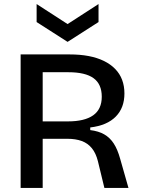

<svg xmlns="http://www.w3.org/2000/svg" viewBox="-20 -929 700 949"><path d="M82 0V-660H324Q376 -660 418 -652Q460 -644 493 -628Q526 -612 549 -588.5Q572 -565 583.5 -534.5Q595 -504 595 -467Q595 -432 584.5 -403.5Q574 -375 552.5 -353Q531 -331 499.5 -317.5Q468 -304 426 -299V-286Q467 -281 495 -265Q523 -249 542 -220Q561 -191 574 -144L615 0H496L464 -132Q454 -172 434 -196.5Q414 -221 384 -232Q354 -243 313 -243H191V0ZM191 -329H316Q398 -329 440.5 -359Q483 -389 483 -451Q483 -513 442.5 -542.5Q402 -572 318 -572H191ZM161 -909 314 -810 467 -909V-820L314 -722L161 -820Z"/></svg>

Font: Bricolage Grotesque 96pt ExtraBold Medium
Style: Regular
Weight: 500
Version: Version 1.001;gftools[0.9.33.dev8+g029e19f]